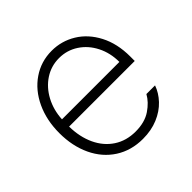

<svg xmlns="http://www.w3.org/2000/svg" viewBox="-143 -679 830 830"><g transform="rotate(-45 272.5 -263.5)"><path d="M46.9 -262.7Q46.9 -341.3 76.2 -404.1Q105.5 -466.8 157.7 -502.4Q210 -538.1 275.4 -538.1Q335.4 -538.1 386.2 -507.1Q437 -476.1 467.5 -417.5Q498 -358.9 498 -280.3V-252.9H96.7Q97.7 -189 120.8 -139.4Q144 -89.8 186.3 -62Q228.5 -34.2 285.2 -34.2Q341.3 -34.2 378.2 -59.1Q415 -84 432.6 -116.2H485.4Q473.6 -82 446.3 -53Q418.9 -23.9 377.7 -6.6Q336.4 10.7 285.2 10.7Q213.9 10.7 159.7 -24.2Q105.5 -59.1 76.2 -121.3Q46.9 -183.6 46.9 -262.7ZM448.2 -296.9Q448.2 -351.6 425.5 -396.5Q402.8 -441.4 363.3 -467.3Q323.7 -493.2 275.4 -493.2Q227.1 -493.2 187.5 -467.3Q147.9 -441.4 124 -396.5Q100.1 -351.6 97.2 -296.9Z"/></g></svg>

Font: Pretendard JP ExtraLight
Style: Regular
Weight: 200
Designer: Base glyphs from Inter by Rasmus Andersson; Hangeul glyphs from Noto Sans CJK(Source Han Sans) by Jang Soo-young and Kan
Foundry: Kil Hyung-jin
Version: Version 1.309